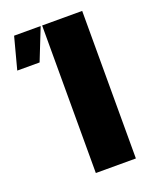

<svg xmlns="http://www.w3.org/2000/svg" viewBox="-237 -778 696 856"><g transform="rotate(-20 110.5 -350.0)"><path d="M68 -700H258V0H68ZM-65 -700H61L1 -549H-105Z"/></g></svg>

Font: Moderustic ExtraBold
Style: Regular
Weight: 800
Designer: Tural Alisoy
Foundry: TAFT Foundry
Version: Version 2.120